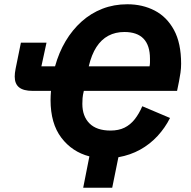

<svg xmlns="http://www.w3.org/2000/svg" viewBox="-20 -730 896 900"><path d="M577 -710Q648 -710 705 -680.5Q762 -651 795.5 -589.5Q829 -528 829 -431Q829 -410 826 -389Q823 -368 819 -348L810 -304H373Q368 -284 367 -270Q366 -256 366 -243Q366 -185 399.5 -151.5Q433 -118 498 -118Q536 -118 563.5 -131.5Q591 -145 611.5 -171Q632 -197 647 -232L777 -177Q754 -131 718.5 -92.5Q683 -54 637 -28.5Q591 -3 535 7L506 150H370L399 3Q318 -18 267.5 -84.5Q217 -151 217 -261Q217 -272 217.5 -281.5Q218 -291 219 -304H133Q90 -304 69.5 -320.5Q49 -337 49 -371Q49 -379 50 -388Q51 -397 53 -407L78 -530H198L174 -419H238Q256 -484 287.5 -537Q319 -590 362.5 -629Q406 -668 460 -689Q514 -710 577 -710ZM563 -580Q521 -580 488 -562.5Q455 -545 432 -509.5Q409 -474 396 -419H681Q683 -429 683 -437.5Q683 -446 683 -455Q683 -517 653 -548.5Q623 -580 563 -580Z"/></svg>

Font: IBM Plex Sans
Style: Bold Italic
Weight: 700
Italic angle: -11.31°
Designer: Mike Abbink, Paul van der Laan, Pieter van Rosmalen
Foundry: Bold Monday
Version: Version 3.201